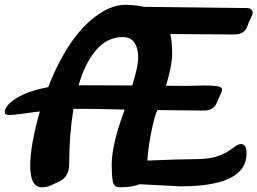

<svg xmlns="http://www.w3.org/2000/svg" viewBox="-40 -778 1090 813"><path d="M1004 -128Q1004 11 724 11L550 2Q522 15 467 15Q442 15 437.5 -10.5Q433 -36 433 -81Q433 -165 485 -305L488 -314Q374 -317 333 -317H271Q253 -206 253 -84Q253 -30 212 -10Q193 -1 175.5 7Q158 15 138 15Q88 15 88 -75Q88 -165 129 -306Q85 -301 51.5 -296Q18 -291 -1 -291Q-20 -291 -20 -301Q-20 -331 29 -362Q79 -393 164 -409Q258 -648 394 -728Q444 -758 491.5 -757.5Q539 -757 569 -749L1003 -744Q1030 -744 1030 -723Q1030 -717 1022 -701.5Q1014 -686 1008 -668Q995 -632 952 -632Q900 -632 815 -633Q730 -634 681 -634Q689 -600 689 -551Q689 -502 663 -415Q699 -415 729 -414.5Q759 -414 782.5 -415Q806 -416 824 -416Q842 -416 861.5 -415Q881 -414 890.5 -410Q900 -406 900 -397.5Q900 -389 892 -374Q884 -359 878 -343Q865 -310 825 -310H803L626 -312L616 -285Q589 -183 584 -98Q722 -104 781.5 -104Q841 -104 873 -114Q905 -124 924 -136Q943 -148 955.5 -158Q968 -168 981 -168Q1004 -168 1004 -128ZM520 -416Q545 -496 545 -534.5Q545 -573 529.5 -597Q514 -621 480 -621Q414 -621 366.5 -565.5Q319 -510 293 -417Z"/></svg>

Font: Leckerli One
Style: Regular
Weight: 400
Version: Version 1.001